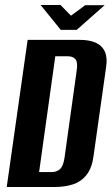

<svg xmlns="http://www.w3.org/2000/svg" viewBox="-20 -751 448 771"><path d="M7 0 91 -591H298Q340 -591 365.5 -579Q391 -567 401.5 -542.5Q412 -518 406 -481L356 -127Q350 -78 328.5 -50Q307 -22 274 -11Q241 0 198 0ZM137 -60H188Q208 -60 221 -72Q234 -84 239 -117L288 -468Q293 -501 283 -513Q273 -525 253 -525H202ZM224 -631 143 -731H223L265 -688L322 -730H400L288 -631Z"/></svg>

Font: Alumni Sans Thin
Style: Bold Italic
Weight: 700
Italic angle: -8°
Version: Version 1.016